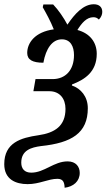

<svg xmlns="http://www.w3.org/2000/svg" viewBox="-57 -681 501 903"><path d="M247 202C288 197 318 172 318 132C318 103 300 78 261 78C196 78 152 131 90 131C59 131 43 113 43 84C43 25 91 12 136 6C280 -9 356 -55 356 -172C356 -227 323 -265 281 -279L282 -284C340 -306 398 -342 398 -428C398 -481 367 -524 307 -540C327 -572 350 -600 382 -600C393 -600 400 -597 408 -589C419 -600 424 -613 424 -625C424 -649 408 -661 384 -661C336 -661 295 -617 260 -565C243 -597 218 -634 193 -660H147L144 -647C159 -621 181 -581 196 -543C107 -531 71 -479 71 -432C71 -400 96 -386 147 -386C159 -453 189 -496 234 -496C275 -496 291 -462 291 -422C291 -351 251 -309 190 -309H110L100 -252H175C224 -252 251 -217 251 -169C251 -88 200 -56 124 -45C41 -33 -37 -10 -37 91C-37 163 17 185 73 185C129 185 170 160 213 160C241 160 246 178 247 202Z"/></svg>

Font: Noto Serif Condensed Semi
Style: Italic
Weight: 600
Width: 3
Italic angle: -12°
Designer: Monotype Design Team
Foundry: Monotype Imaging Inc.
Version: Version 1.901